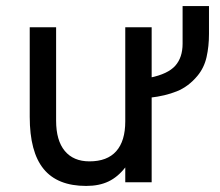

<svg xmlns="http://www.w3.org/2000/svg" viewBox="-20 -601 724 633"><path d="M264 12Q169.5 12 123.8 -44Q78 -100 78 -216V-511H165V-203Q165 -138 193.5 -103.5Q222 -69 275 -69Q333.5 -69 363.2 -102.5Q393 -136 393 -201V-511H480V0H393V-49Q368.5 -17.5 337.8 -2.8Q307 12 264 12ZM475 -279V-345Q533.5 -357 557.8 -384.2Q582 -411.5 582 -457V-581H669V-489Q669 -448 661 -412.8Q653 -377.5 631 -351Q601.5 -315.5 563 -300Q524.5 -284.5 475 -279Z"/></svg>

Font: Undotted
Style: Regular
Weight: 400
Designer: Delve Withrington, Dave Bailey, Thomas Jockin
Foundry: Delve Fonts LLC
Version: Version 4.000